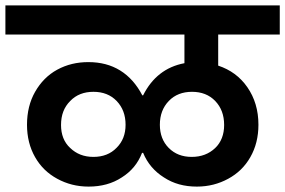

<svg xmlns="http://www.w3.org/2000/svg" viewBox="-41 -760 1056 711"><path d="M995 -632C995 -632 995 -740 995 -740C995 -740 -21 -740 -21 -740C-21 -740 -21 -632 -21 -632C-21 -632 642 -632 642 -632C642 -632 642 -526 642 -526C642 -526 642 -526 642 -526C573 -513 522 -473 489 -407C489 -407 486 -407 486 -407C486 -407 486 -407 486 -407C465 -447 438 -478 404 -499C370 -520 331 -530 286 -530C286 -530 286 -530 286 -530C244 -530 206 -521 171 -502C136 -483 109 -455 89 -420C69 -385 59 -344 59 -298C59 -298 59 -298 59 -298C59 -253 69 -213 89 -178C109 -143 136 -117 171 -98C206 -79 244 -69 287 -69C287 -69 287 -69 287 -69C334 -69 375 -80 410 -103C445 -125 470 -155 485 -194C485 -194 489 -194 489 -194C489 -194 489 -194 489 -194C505 -155 531 -125 566 -103C601 -80 641 -69 688 -69C688 -69 688 -69 688 -69C731 -69 769 -79 804 -98C839 -117 866 -143 886 -178C906 -213 916 -253 916 -298C916 -298 916 -298 916 -298C916 -352 902 -398 875 -437C848 -476 812 -502 767 -517C767 -517 767 -632 767 -632C767 -632 995 -632 995 -632ZM305 -179C305 -179 305 -179 305 -179C270 -179 242 -190 219 -212C196 -233 185 -262 185 -297C185 -297 185 -297 185 -297C185 -334 196 -363 219 -386C241 -409 270 -420 305 -420C305 -420 305 -420 305 -420C340 -420 369 -409 391 -386C413 -363 424 -334 424 -298C424 -298 424 -298 424 -298C424 -263 413 -235 391 -213C369 -190 340 -179 305 -179ZM669 -179C669 -179 669 -179 669 -179C634 -179 606 -190 584 -212C562 -234 551 -263 551 -298C551 -298 551 -298 551 -298C551 -334 562 -363 584 -386C606 -409 635 -420 670 -420C670 -420 670 -420 670 -420C705 -420 734 -409 756 -386C778 -363 789 -334 789 -297C789 -297 789 -297 789 -297C789 -262 778 -233 756 -212C733 -190 704 -179 669 -179Z"/></svg>

Font: Girnar Poppins
Style: SemiBold
Weight: 500
Designer: Ninad Kale (Devanagari), Jonny Pinhorn (Latin)
Foundry: Indian Type Foundry
Version: ""